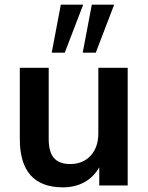

<svg xmlns="http://www.w3.org/2000/svg" viewBox="-20 -796 636 824"><path d="M528 -505V0H406V-78Q382 -36 342 -14Q302 8 250 8Q65 8 65 -200V-505H189V-199Q189 -144 211.5 -118Q234 -92 281 -92Q336 -92 369 -128Q402 -164 402 -224V-505ZM202 -570 241 -776H337L258 -570ZM335 -570 374 -776H470L391 -570Z"/></svg>

Font: Muli
Style: Bold
Weight: 700
Designer: Vernon Adams
Foundry: Vernon Adams
Version: Version 2.001